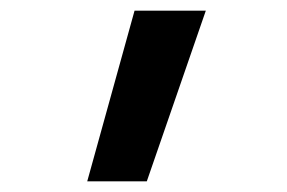

<svg xmlns="http://www.w3.org/2000/svg" viewBox="-20 -792 540 361"><path d="M144 -451 233 -772H367L256 -451Z"/></svg>

Font: Iosevka Slab
Style: Bold
Weight: 700
Monospace: yes
Designer: Belleve Invis
Foundry: Belleve Invis
Version: Version 11.1.1; ttfautohint (v1.8.3)